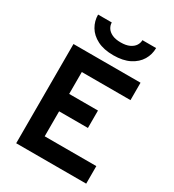

<svg xmlns="http://www.w3.org/2000/svg" viewBox="-218 -1052 1061 1173"><g transform="rotate(30 312.0 -465.5)"><path d="M83 0V-700H556V-577.2H212.6V-422.8H415.8V-300H212.6V-123.8H576.8V0ZM327.4 -762Q259.6 -762 214.2 -785.3Q168.8 -808.6 146 -847.1Q123.2 -885.6 123.2 -931H219.8Q219.8 -911 231.2 -893Q242.6 -875 266.4 -863.7Q290.3 -852.4 327.4 -852.4Q364.5 -852.4 388.6 -863.7Q412.7 -875 424.4 -893Q436 -911 436 -931H532.6Q532.6 -885.6 509.6 -847.1Q486.5 -808.6 440.9 -785.3Q395.2 -762 327.4 -762Z"/></g></svg>

Font: Overpass
Style: Regular
Weight: 400
Designer: Delve Withrington, Dave Bailey, Thomas Jockin
Foundry: Delve Fonts LLC
Version: Version 4.000